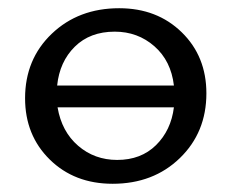

<svg xmlns="http://www.w3.org/2000/svg" viewBox="-20 -441 563 467"><path d="M270 -421Q362 -421 422 -362.5Q482 -304 482 -214Q482 -119 417.5 -56.5Q353 6 254 6Q161 6 101 -53Q41 -112 41 -202Q41 -297 106 -359Q171 -421 270 -421ZM259 -364Q199 -364 162 -327.5Q125 -291 119 -233H403Q396 -293 355.5 -328.5Q315 -364 259 -364ZM265 -52Q323 -52 359.5 -88Q396 -124 403 -180H120Q130 -121 170 -86.5Q210 -52 265 -52Z"/></svg>

Font: EauTestText Medium
Style: Regular
Weight: 500
Designer: Christian Thalmann (Catharsis Fonts)
Version: Version 0.001;PS 000.001;hotconv 1.0.88;makeotf.lib2.5.64775